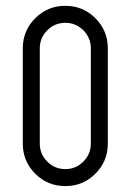

<svg xmlns="http://www.w3.org/2000/svg" viewBox="-20 -626 452 664"><path d="M352.9 -458.8V-129.4Q352.9 -68.2 310 -25.3Q267.1 17.6 205.9 17.6Q144.7 17.6 101.8 -25.3Q58.8 -68.2 58.8 -129.4V-458.8Q58.8 -520 101.8 -562.9Q144.7 -605.9 205.9 -605.9Q267.1 -605.9 310 -562.9Q352.9 -520 352.9 -458.8ZM117.6 -458.8V-129.4Q117.6 -92.9 143.5 -67.1Q169.4 -41.2 205.9 -41.2Q242.4 -41.2 268.2 -67.1Q294.1 -92.9 294.1 -129.4V-458.8Q294.1 -495.3 268.2 -521.2Q242.4 -547.1 205.9 -547.1Q169.4 -547.1 143.5 -521.2Q117.6 -495.3 117.6 -458.8Z"/></svg>

Font: OpenGost Type B TT
Style: Regular
Weight: 400
Version: Version 0.3